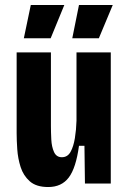

<svg xmlns="http://www.w3.org/2000/svg" viewBox="-20 -739 518 773"><path d="M174 14Q126 14 100 -9Q74 -32 63 -66.5Q52 -101 49.5 -138Q47 -175 47 -203V-528H185V-232Q185 -207 186.5 -177.5Q188 -148 197.5 -127Q207 -106 229 -106Q252 -106 264 -127.5Q276 -149 281.5 -183Q287 -217 288 -253V-528H426V0H322L320 -152H298Q286 -63 257 -24.5Q228 14 174 14ZM184 -585H76L104 -719H239ZM378 -585H271L298 -719H434Z"/></svg>

Font: Bricolage Grotesque 10pt Condensed Bricolage Grotesque 10pt Condensed Regular
Style: Bold
Weight: 700
Width: 3
Designer: Mathieu Triay
Foundry: Atelier Triay
Version: Version 1.000; ttfautohint (v1.8.4.7-5d5b);gftools[0.9.32]